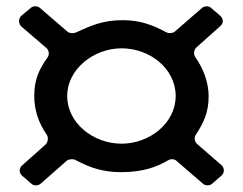

<svg xmlns="http://www.w3.org/2000/svg" viewBox="-20 -641 759 600"><path d="M358 -103C425 -103 468 -118 507 -141C514 -145 526 -144 532 -138L614 -67C622 -60 636 -60 643 -67L672 -92C682 -101 682 -116 672 -125L596 -191C588 -198 586 -211 592 -220C616 -257 632 -289 632 -340C632 -381 617 -425 590 -463C584 -472 586 -486 594 -493L668 -559C679 -568 679 -582 668 -592L640 -616C633 -623 619 -623 611 -616L526 -542C520 -537 507 -536 500 -540C457 -563 418 -578 363 -578C301 -578 262 -560 216 -539C209 -536 196 -537 191 -542L105 -616C98 -623 84 -623 77 -617L47 -592C37 -583 37 -567 47 -558L125 -491C133 -484 135 -471 129 -462C103 -426 87 -393 87 -341C87 -298 100 -258 126 -220C132 -212 130 -197 123 -190L49 -124C39 -115 39 -101 49 -92L78 -67C85 -60 99 -60 107 -67L189 -139C195 -144 209 -145 216 -141C259 -118 300 -103 358 -103ZM360 -490C449 -490 529 -426 529 -341C529 -256 447 -192 360 -192C272 -192 190 -256 190 -341C190 -425 273 -490 360 -490Z"/></svg>

Font: DIN Rundschrift
Style: Mittel
Weight: 400
Version: Version 1.027